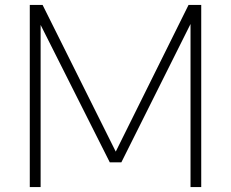

<svg xmlns="http://www.w3.org/2000/svg" viewBox="-20 -760 938 780"><path d="M101 0V-740H153L458.5 -127.5H442L746 -740H797.5V0H754V-701.5H773.5L473 -100.5H426L123.5 -701.5H145V0Z"/></svg>

Font: Encode Sans SemiExpanded ExtraLight
Style: Regular
Weight: 250
Width: 6
Designer: Multiple Designers
Foundry: Impallari Type
Version: Version 3.002